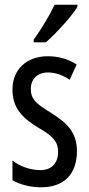

<svg xmlns="http://www.w3.org/2000/svg" viewBox="-20 -786 379 816"><path d="M309 -757V-766H212C191 -721 161 -671 123 -617V-606H175C216 -642 284 -715 309 -757ZM307 -144C307 -226 262 -265 196 -307C133 -345 111 -365 111 -408C111 -450 139 -478 184 -478C217 -478 248 -466 276 -447L306 -512C269 -535 229 -547 183 -547C94 -547 33 -491 33 -406C33 -323 78 -283 145 -242C205 -208 227 -183 227 -141C227 -92 199 -63 152 -63C108 -63 62 -80 33 -104V-20C63 -3 105 10 155 10C251 10 307 -45 307 -144Z"/></svg>

Font: Noto Sans Thai Looped ExtraCondensed
Style: Regular
Weight: 400
Width: 2
Designer: Sasikarn Vongin, Ben Mitchell
Foundry: The Fontpad Ltd
Version: Version 1.001